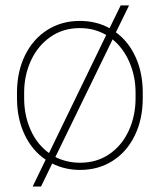

<svg xmlns="http://www.w3.org/2000/svg" viewBox="-20 -615 587 706"><path d="M504.9 -274.4V-253.9Q504.9 -177.2 475.8 -117.2Q446.8 -57.1 394.5 -23.7Q342.3 9.8 274.4 9.8Q218.8 9.8 171.9 -13.7L130.9 70.8H100.1L147.9 -27.8Q98.1 -61.5 70.3 -120.4Q42.5 -179.2 42.5 -253.9V-274.4Q42.5 -351.1 71.8 -411.1Q101.1 -471.2 153.6 -504.6Q206.1 -538.1 273.4 -538.1Q334.5 -538.1 382.8 -511.2L423.8 -595.2H454.6L406.2 -496.1Q453.1 -461.9 479 -404.3Q504.9 -346.7 504.9 -274.4ZM160.2 -52.2 370.6 -486.3Q327.6 -511.7 273.4 -511.7Q211.4 -511.7 164.8 -478.8Q118.2 -445.8 93.5 -391.6Q68.8 -337.4 68.8 -274.4V-253.9Q68.8 -190.9 92.5 -137.5Q116.2 -84 160.2 -52.2ZM478.5 -274.4Q478.5 -333.5 456.3 -385.5Q434.1 -437.5 394 -470.2L183.6 -37.6Q225.6 -16.6 274.4 -16.6Q336.4 -16.6 382.8 -48.8Q429.2 -81.1 453.9 -135.5Q478.5 -189.9 478.5 -253.9Z"/></svg>

Font: Heebo Thin
Style: Regular
Weight: 250
Designer: Oded Ezer
Foundry: Meir Sadan
Version: Version 2.001; ttfautohint (v1.5.14-ce02) -l 8 -r 50 -G 200 